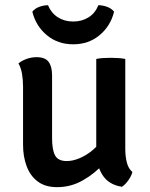

<svg xmlns="http://www.w3.org/2000/svg" viewBox="-20 -726 588 754"><path d="M472 -140.5Q472 -112.5 478 -88.2Q484 -64 500 -50.5Q496 -35 484 -18Q472 -1 459 7.5Q406.5 -0.5 382.2 -39.2Q358 -78 358 -129V-494.5Q369 -497 384.2 -498Q399.5 -499 414.5 -499Q430 -499 444.8 -498Q459.5 -497 472 -494.5ZM70.5 -385.5Q70.5 -412 66.5 -435.8Q62.5 -459.5 52.5 -477Q65 -487.5 84 -494.5Q103 -501.5 123.5 -501.5Q157 -501.5 170.8 -483.2Q184.5 -465 184.5 -430V-183.5Q184.5 -137 196.5 -115.2Q208.5 -93.5 242.5 -93.5Q266 -93.5 293.2 -105Q320.5 -116.5 345.5 -137.8Q370.5 -159 386.5 -189V-83Q353 -45 305.8 -18Q258.5 9 204.5 9Q158 9 128.5 -13Q99 -35 84.8 -72.8Q70.5 -110.5 70.5 -158ZM428 -680Q414 -623.5 371 -587.8Q328 -552 267.5 -552Q207 -552 164 -587.8Q121 -623.5 107 -680Q116.5 -692.5 133.8 -699Q151 -705.5 168.5 -705.5Q181 -675 207 -658.2Q233 -641.5 267.5 -641.5Q302 -641.5 328.2 -658.2Q354.5 -675 366 -705.5Q384 -705.5 401.2 -699Q418.5 -692.5 428 -680Z"/></svg>

Font: Signika Light Medium
Style: Regular
Weight: 500
Version: Version 2.003;gftools[0.9.32]